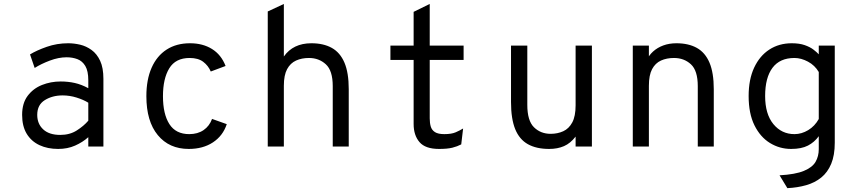

<svg xmlns="http://www.w3.org/2000/svg" viewBox="-20 -742 4352 972"><path d="M274.5 12Q221 12 179.8 -7.2Q138.5 -26.5 115.2 -64.8Q92 -103 92 -160.5Q92 -219.5 120 -256.8Q148 -294 192.5 -311.8Q237 -329.5 287 -329.5Q324.5 -329.5 358.2 -322Q392 -314.5 427 -295.5V-335.5Q427 -382.5 412 -407.8Q397 -433 372 -442.5Q347 -452 317.5 -452Q276.5 -452 232.2 -435.2Q188 -418.5 155.5 -398L132 -466.5Q165.5 -487 216.8 -505Q268 -523 325.5 -523Q354.5 -523 385.5 -515.8Q416.5 -508.5 443.5 -489Q470.5 -469.5 487 -434.2Q503.5 -399 503.5 -342.5V0H427V-47.5Q398.5 -22 360.2 -5Q322 12 274.5 12ZM285 -59Q333.5 -59 369 -81.8Q404.5 -104.5 427 -131V-222Q403 -237 368 -248Q333 -259 297 -259Q245.5 -259 207 -235.2Q168.5 -211.5 168.5 -160.5Q168.5 -115 198.8 -87Q229 -59 285 -59Z M935.5 12Q836.5 12 778.8 -58Q721 -128 721 -255Q721 -339 747.5 -399Q774 -459 823.5 -491Q873 -523 942 -523Q1006.5 -523 1053.2 -494Q1100 -465 1122 -408L1047 -380Q1034.5 -409.5 1009 -429Q983.5 -448.5 940 -448.5Q869 -448.5 837 -396.2Q805 -344 805 -255Q805 -164.5 837.5 -113.8Q870 -63 938 -63Q981 -63 1010.8 -83.5Q1040.5 -104 1053.5 -140L1128 -113.5Q1108.5 -54.5 1058 -21.2Q1007.5 12 935.5 12Z M1335.5 0V-684L1417 -722V-456Q1464 -523 1556.5 -523Q1617.5 -523 1659.8 -499.5Q1702 -476 1723.8 -424.8Q1745.5 -373.5 1745.5 -290.5V0H1664.5V-306Q1664.5 -384.5 1629.5 -416.5Q1594.5 -448.5 1544 -448.5Q1507.5 -448.5 1478.8 -435.5Q1450 -422.5 1433.5 -392Q1417 -361.5 1417 -308V0Z M2202.5 12Q2133.5 12 2103.8 -22.5Q2074 -57 2074 -114.5V-438.5H1956.5V-511H2074V-682L2155.5 -722V-511H2327V-438.5H2155.5V-142.5Q2155.5 -119 2160.8 -101.2Q2166 -83.5 2182 -73.2Q2198 -63 2229.5 -63Q2266 -63 2287.5 -72.5Q2309 -82 2324.5 -91.5L2315 -11Q2295 -0.5 2269.8 5.8Q2244.5 12 2202.5 12Z M2760 12Q2695.5 12 2652.5 -12Q2609.5 -36 2588.2 -88.2Q2567 -140.5 2567 -225.5V-511H2649.5V-211Q2649.5 -131 2683.2 -97.8Q2717 -64.5 2767.5 -64.5Q2802.5 -64.5 2831.2 -77.5Q2860 -90.5 2877 -122Q2894 -153.5 2894 -209V-511H2976.5V0H2894V-50.5Q2868 -16.5 2835.2 -2.2Q2802.5 12 2760 12Z M3183.5 0V-511H3265V-415.5L3252 -433Q3264 -461 3286 -481Q3308 -501 3338 -512Q3368 -523 3404.5 -523Q3465.5 -523 3507.8 -499.5Q3550 -476 3571.8 -424.8Q3593.5 -373.5 3593.5 -290.5V0H3512.5V-306Q3512.5 -384.5 3477.8 -416.5Q3443 -448.5 3392 -448.5Q3355 -448.5 3326.2 -435.5Q3297.5 -422.5 3281.2 -392Q3265 -361.5 3265 -308V0Z M3966 210.5 3926.5 145.5Q4006.5 141 4049.5 123.2Q4092.5 105.5 4108.8 77.2Q4125 49 4125 13.5V-52.5Q4103 -22 4070.2 -5Q4037.5 12 3985 12Q3927 12 3878 -18Q3829 -48 3799.5 -107.5Q3770 -167 3770 -256Q3770 -340 3798 -399.8Q3826 -459.5 3875 -491.2Q3924 -523 3988.5 -523Q4027 -523 4054 -513.5Q4081 -504 4098.2 -490.8Q4115.5 -477.5 4125 -467V-511H4206V-19.5Q4206 44 4188 87.2Q4170 130.5 4137.5 156.8Q4105 183 4061.2 195.5Q4017.5 208 3966 210.5ZM4002 -63Q4038 -63 4071.5 -83.2Q4105 -103.5 4125 -139.5V-377.5Q4105 -411.5 4070.2 -430Q4035.5 -448.5 4002 -448.5Q3928 -448.5 3890.8 -398.8Q3853.5 -349 3853.5 -256Q3853.5 -164.5 3895.2 -113.8Q3937 -63 4002 -63Z"/></svg>

Font: Overpass Mono
Style: Regular
Weight: 400
Designer: Delve Withrington, Dave Bailey
Foundry: Delve Fonts LLC
Version: Version 4.000